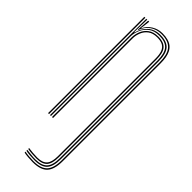

<svg xmlns="http://www.w3.org/2000/svg" viewBox="-268 -626 846 846"><g transform="rotate(45 155.5 -203.0)"><path d="M163.5 201Q151 201 134.1 199.6Q117.2 198.2 109 196V190.2Q118.2 192.5 134.9 193.9Q151.5 195.2 163.5 195.2Q209.2 195.2 228.9 174Q248.5 152.8 248.5 103.8V-505.2Q248.5 -528.2 244.4 -545.9Q240.2 -563.5 230.9 -575.5Q221.5 -587.5 205.6 -593.6Q189.8 -599.8 166.2 -599.8Q136.8 -599.8 114.1 -584Q91.5 -568.2 81 -539.8H78.5L83 -600H89.2V-595.8L84 -555.2H85.5Q95.8 -578 118.1 -591.8Q140.5 -605.5 167.2 -605.5Q187.2 -605.5 202 -601.2Q216.8 -597 226.9 -588.8Q237 -580.5 243.1 -568.5Q249.2 -556.5 252 -540.8Q254.8 -525 254.8 -505.8V103.8Q254.8 156 233.6 178.5Q212.5 201 163.5 201ZM59 0V-600H65.2V0ZM163.5 178Q151.8 178 135.5 176.8Q119.2 175.5 109 173.5V167.8Q119.5 169.5 135.6 170.9Q151.8 172.2 163.5 172.2Q196 172.2 210 156.4Q224 140.5 224 103.8V-504Q224 -528.8 218.4 -544.6Q212.8 -560.5 199.5 -568.4Q186.2 -576.2 163.8 -576.2Q137.2 -576.2 121.2 -564.4Q105.2 -552.5 97.8 -534.8Q90.2 -517 89.8 -499.2V0H83.5V-499Q84 -517.5 91.9 -536.6Q99.8 -555.8 117.4 -568.9Q135 -582 164 -582Q182.8 -582 195.5 -577.1Q208.2 -572.2 215.9 -562.5Q223.5 -552.8 226.9 -538.1Q230.2 -523.5 230.2 -504.2V103.8Q230.2 143.5 214.9 160.8Q199.5 178 163.5 178ZM163.5 189.5Q152.5 189.5 135.5 188.2Q118.5 187 109 184.8V179Q118.8 180.8 135.1 182.2Q151.5 183.8 163.5 183.8Q202.5 183.8 219.4 165.2Q236.2 146.8 236.2 103.8V-504.8Q236.2 -549.2 219.6 -568.6Q203 -588 164.8 -588Q133.8 -588 114.6 -573.5Q95.5 -559 86.6 -538.2Q77.8 -517.5 77.2 -498.8V0H71.2V-600H77.2L75 -521.2H77.5Q84.8 -552 107.6 -573Q130.5 -594 165.5 -593.8Q206.8 -593.8 224.6 -573Q242.5 -552.2 242.5 -505V103.8Q242.5 149.5 224.2 169.5Q206 189.5 163.5 189.5Z"/></g></svg>

Font: Big Shoulders Inline Display Thin ExtraLight
Style: Regular
Weight: 250
Version: Version 2.002